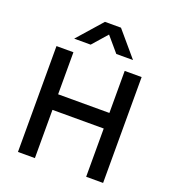

<svg xmlns="http://www.w3.org/2000/svg" viewBox="-165 -1069 1075 1193"><g transform="rotate(20 373.0 -472.0)"><path d="M91 0V-700H203V-422H542V-700H654V0H542V-319H203V0ZM178.5 -781 322.5 -944.5H428.5L567.5 -781H457L373.5 -879L287.5 -781Z"/></g></svg>

Font: Geologica Roman
Style: Regular
Weight: 400
Designer: Sindre Bremnes, Frode Helland
Foundry: Monokrom Skriftforlag AS
Version: Version 1.010;gftools[0.9.28]